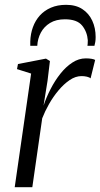

<svg xmlns="http://www.w3.org/2000/svg" viewBox="-20 -776 416 796"><path d="M41 0 109 -471 50.5 -489.5 54.5 -510.5 170.5 -533 187 -523 177 -440.5 160.5 -338Q172 -372.5 189.8 -407Q207.5 -441.5 230.2 -470.2Q253 -499 279.8 -516.5Q306.5 -534 335.5 -534Q349.5 -534 359.5 -532.2Q369.5 -530.5 374.5 -527.5L355.5 -451Q351 -455.5 340.5 -458Q330 -460.5 318 -460.5Q293 -460.5 268.8 -444Q244.5 -427.5 222.5 -401.2Q200.5 -375 183.2 -344.5Q166 -314 155 -285.5L114 0ZM105.5 -586Q105.5 -590 105.5 -594Q105.5 -598 105.5 -604.5Q106.5 -636 116.5 -663.5Q126.5 -691 145.2 -711.8Q164 -732.5 191.2 -744.2Q218.5 -756 254 -756Q294.5 -756 321.5 -738.2Q348.5 -720.5 362.5 -690.2Q376.5 -660 376.5 -622.5Q376.5 -611 375 -602Q373.5 -593 371.5 -586H342.5Q343 -589.5 343.5 -594.2Q344 -599 344 -609Q341.5 -644 320.5 -670Q299.5 -696 249 -696Q212.5 -696 187.5 -680.8Q162.5 -665.5 149.2 -640.5Q136 -615.5 134.5 -586Z"/></svg>

Font: Merriweather 96pt Light
Style: Italic
Weight: 300
Italic angle: -7.8°
Version: Version 2.101